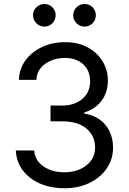

<svg xmlns="http://www.w3.org/2000/svg" viewBox="-20 -953 658 982"><path d="M310.1 9.8Q238.8 9.8 183.6 -14.6Q128.4 -39.1 95.9 -82.5Q63.5 -126 61 -183.6H154.8Q158.7 -131.8 202.6 -101.8Q246.6 -71.8 308.6 -71.8Q377 -71.8 421.6 -106.9Q466.3 -142.1 466.3 -198.7Q466.3 -257.8 422.4 -295.2Q378.4 -332.5 297.4 -332.5H238.3V-413.1H297.4Q361.3 -413.1 401.1 -447Q440.9 -481 440.9 -537.1Q440.9 -591.3 405.8 -624Q370.6 -656.7 311 -656.7Q273.9 -656.7 241.5 -643.3Q209 -629.9 188.2 -605Q167.5 -580.1 166 -544.4H76.7Q78.6 -601.6 110.8 -645Q143.1 -688.5 196 -712.9Q249 -737.3 313 -737.3Q380.9 -737.3 429.9 -710Q479 -682.6 505.4 -638.2Q531.7 -593.8 531.7 -542Q531.7 -480.5 499.3 -437.5Q466.8 -394.5 411.1 -377.9V-372.1Q481 -360.8 519.5 -313.7Q558.1 -266.6 558.1 -197.8Q558.1 -138.2 525.9 -91.3Q493.7 -44.4 437.5 -17.3Q381.3 9.8 310.1 9.8ZM207 -816.9Q183.1 -816.9 166 -834Q148.9 -851.1 148.9 -875Q148.9 -898.9 166 -915.8Q183.1 -932.6 207 -932.6Q231 -932.6 247.8 -915.8Q264.6 -898.9 264.6 -875Q264.6 -851.1 247.8 -834Q231 -816.9 207 -816.9ZM412.6 -816.9Q388.7 -816.9 371.6 -834Q354.5 -851.1 354.5 -875Q354.5 -898.9 371.6 -915.8Q388.7 -932.6 412.6 -932.6Q436.5 -932.6 453.4 -915.8Q470.2 -898.9 470.2 -875Q470.2 -851.1 453.4 -834Q436.5 -816.9 412.6 -816.9Z"/></svg>

Font: Inter
Style: Regular
Weight: 400
Designer: Rasmus Andersson
Foundry: rsms
Version: Version 4.001;git-9221beed3